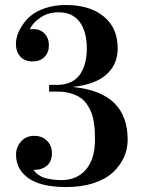

<svg xmlns="http://www.w3.org/2000/svg" viewBox="-20 -734 577 771"><path d="M43.9 -558.6Q43.9 -572.8 49.1 -590.6Q54.2 -608.4 68.4 -630.6Q82.5 -652.8 103.8 -670.9Q125 -689 161.9 -701.4Q198.7 -713.9 244.6 -713.9Q340.3 -713.9 396.5 -668Q452.6 -622.1 452.6 -539.6Q452.6 -476.6 408.7 -436Q364.7 -395.5 275.4 -385.3V-384.3Q492.7 -362.8 492.7 -172.9Q492.7 -136.2 478 -103.3Q463.4 -70.3 434.8 -43Q406.2 -15.6 357.7 0.7Q309.1 17.1 246.6 17.1Q143.6 17.1 94 -18.6Q44.4 -54.2 44.4 -112.8Q44.4 -143.1 64.5 -165.8Q84.5 -188.5 117.7 -188.5Q149.4 -188.5 168.9 -168.7Q188.5 -148.9 188.5 -118.7Q188.5 -85.9 168.5 -68.8Q148.4 -51.8 115.7 -51.8V-49.8L122.6 -42Q124.5 -39.6 134.3 -32.2Q144 -24.9 154.5 -21.2Q165 -17.6 184.1 -14.2Q203.1 -10.7 226.6 -10.7Q288.6 -10.7 325 -53Q361.3 -95.2 361.3 -171.9Q361.3 -191.4 360.8 -205.1Q360.4 -218.8 357.2 -240.7Q354 -262.7 348.4 -278.3Q342.8 -293.9 331.5 -311.5Q320.3 -329.1 304.7 -340.3Q289.1 -351.6 264.9 -358.9Q240.7 -366.2 210.4 -366.2H177.2V-393.1H208.5Q241.7 -393.1 265.9 -405Q290 -417 303.2 -438Q316.4 -459 322.5 -484.1Q328.6 -509.3 328.6 -539.6Q328.6 -606.4 300.3 -645.5Q272 -684.6 214.4 -684.6Q171.9 -684.6 140.4 -662.1Q108.9 -639.6 101.1 -618.2V-616.2Q134.3 -621.1 155.3 -602.5Q176.3 -584 176.3 -551.8Q176.3 -522.9 158.4 -505.1Q140.6 -487.3 110.8 -487.3Q79.1 -487.3 61.5 -506.8Q43.9 -526.4 43.9 -558.6Z"/></svg>

Font: Vidaloka 
Style: Regular
Weight: 400
Designer: Cyreal (www.cyreal.org)
Foundry: Cyreal (www.cyreal.org)
Version: Version 1.011